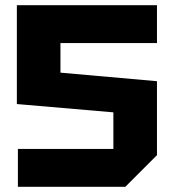

<svg xmlns="http://www.w3.org/2000/svg" viewBox="-20 -720 670 740"><path d="M585 -554H213V-440L585 -407V-122L463 0H49V-146H417V-287L45 -319V-700H585Z"/></svg>

Font: Tektur
Style: Bold
Weight: 700
Designer: Adam Jagosz
Foundry: Adam Jagosz
Version: Version 1.005;gftools[0.9.30]